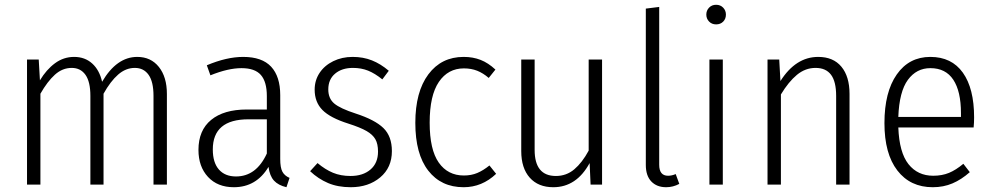

<svg xmlns="http://www.w3.org/2000/svg" viewBox="-20 -772 4145 803"><path d="M678 -379V0H622V-371Q622 -430 601.5 -459Q581 -488 544 -488Q506 -488 474 -460Q442 -432 413 -380V0H358V-371Q358 -430 337.5 -459Q317 -488 280 -488Q241 -488 209.5 -459.5Q178 -431 149 -380V0H93V-523H142L147 -436Q174 -481 210 -507.5Q246 -534 290 -534Q335 -534 365.5 -506.5Q396 -479 407 -430Q468 -534 554 -534Q611 -534 644.5 -492Q678 -450 678 -379Z M1191 -28 1178 11Q1144 3 1126 -16.5Q1108 -36 1103 -74Q1052 11 958 11Q890 11 850 -32Q810 -75 810 -145Q810 -227 863 -270.5Q916 -314 1012 -314H1096V-370Q1096 -430 1071 -458.5Q1046 -487 990 -487Q934 -487 860 -457L845 -499Q928 -534 997 -534Q1076 -534 1114 -493Q1152 -452 1152 -374V-107Q1152 -71 1161 -54Q1170 -37 1191 -28ZM1096 -130V-273H1019Q870 -273 870 -147Q870 -92 895.5 -63Q921 -34 967 -34Q1052 -34 1096 -130Z M1606 -476 1579 -440Q1548 -465 1519.5 -476.5Q1491 -488 1456 -488Q1410 -488 1381.5 -464Q1353 -440 1353 -398Q1353 -360 1378 -339Q1403 -318 1468 -297Q1548 -271 1583.5 -236.5Q1619 -202 1619 -140Q1619 -71 1570 -30Q1521 11 1447 11Q1393 11 1352 -6.5Q1311 -24 1277 -56L1308 -90Q1340 -63 1372.5 -49.5Q1405 -36 1446 -36Q1498 -36 1529.5 -63Q1561 -90 1561 -138Q1561 -170 1550 -189.5Q1539 -209 1513 -224Q1487 -239 1437 -255Q1361 -279 1328.5 -312Q1296 -345 1296 -397Q1296 -436 1316.5 -467Q1337 -498 1373.5 -516Q1410 -534 1455 -534Q1499 -534 1535.5 -519.5Q1572 -505 1606 -476Z M2052 -481 2024 -446Q2001 -466 1976 -476Q1951 -486 1920 -486Q1854 -486 1815.5 -429.5Q1777 -373 1777 -259Q1777 -146 1815 -92Q1853 -38 1920 -38Q1951 -38 1976 -48.5Q2001 -59 2027 -80L2055 -45Q1996 11 1919 11Q1825 11 1771 -58.5Q1717 -128 1717 -258Q1717 -388 1771.5 -461Q1826 -534 1919 -534Q1958 -534 1990 -521.5Q2022 -509 2052 -481Z M2498 0H2450L2446 -90Q2391 11 2294 11Q2231 11 2195.5 -29Q2160 -69 2160 -140V-523H2216V-145Q2216 -36 2305 -36Q2349 -36 2382 -64Q2415 -92 2442 -142V-523H2498Z M2681 -82V-736L2737 -743V-83Q2737 -37 2774 -37Q2790 -37 2806 -44L2821 -3Q2795 11 2766 11Q2727 11 2704 -13Q2681 -37 2681 -82Z M3016 -711Q3016 -693 3004.5 -681.5Q2993 -670 2975 -670Q2957 -670 2945.5 -682Q2934 -694 2934 -711Q2934 -728 2945.5 -740Q2957 -752 2975 -752Q2993 -752 3004.5 -740Q3016 -728 3016 -711ZM3003 0H2947V-523H3003Z M3533 -379V0H3477V-371Q3477 -431 3455.5 -459.5Q3434 -488 3391 -488Q3348 -488 3313 -459Q3278 -430 3246 -377V0H3190V-523H3239L3244 -433Q3308 -534 3402 -534Q3465 -534 3499 -493Q3533 -452 3533 -379Z M4052 -239H3737Q3741 -134 3779.5 -85.5Q3818 -37 3883 -37Q3920 -37 3949 -49Q3978 -61 4009 -87L4036 -52Q4001 -21 3963.5 -5Q3926 11 3881 11Q3787 11 3733 -59Q3679 -129 3679 -257Q3679 -387 3730.5 -460.5Q3782 -534 3871 -534Q3960 -534 4007 -468Q4054 -402 4054 -281Q4054 -259 4052 -239ZM3999 -299Q3999 -390 3967 -438.5Q3935 -487 3871 -487Q3813 -487 3777 -438Q3741 -389 3737 -283H3999Z"/></svg>

Font: Fira Sans Condensed Light
Style: Regular
Weight: 300
Width: 3
Designer: bBox Type GmbH & Carrois Corporate GbR & Edenspiekermann AG
Foundry: bBox Type GmbH & Carrois Corporate GbR & Edenspiekermann AG
Version: Version 4.301